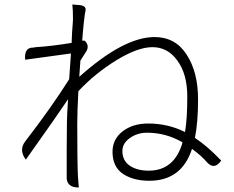

<svg xmlns="http://www.w3.org/2000/svg" viewBox="-20 -804 1040 855"><path d="M525 -131Q525 -89 558 -66Q591 -44 642 -44Q757 -44 793 -170Q719 -213 635 -213Q591 -213 558 -189Q525 -166 525 -131ZM305 -719Q305 -762 302 -784L325 -782Q365 -781 361 -758Q354 -726 346 -623H357Q380 -601 364 -575L338 -534L333 -462Q531 -639 668 -639Q761 -639 811 -561Q862 -483 862 -362Q862 -259 848 -190Q904 -153 965 -89Q935 -46 903 -80Q879 -109 835 -141Q789 1 645 1Q574 1 527 -30Q481 -62 481 -128Q481 -184 526 -219Q571 -254 640 -254Q728 -254 804 -216Q814 -275 814 -374Q814 -474 770 -534Q727 -594 659 -594Q593 -594 497 -535Q402 -476 329 -398Q324 -310 324 -251Q324 -85 327 -20L329 6Q331 23 331 31Q274 31 277 -19Q277 -66 277 -136Q278 -206 278 -256Q278 -287 283 -362Q246 -306 95 -93Q63 -136 92 -174Q207 -323 288 -451L296 -566L92 -538Q87 -593 128 -592L139 -594Q208 -598 299 -613Q300 -634 301 -660L304 -700Q305 -714 305 -719Z"/></svg>

Font: Swei Half Moon CJK SC
Style: Light
Weight: 300
Version: Version 2.071